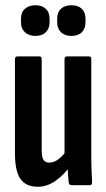

<svg xmlns="http://www.w3.org/2000/svg" viewBox="-20 -706 405 732"><path d="M125 6Q78 6 57.5 -24.5Q37 -55 37 -121V-481Q37 -491 47 -491H130Q139 -491 139 -481V-135Q139 -106 146 -96Q153 -86 168 -86Q186 -86 203.5 -99.5Q221 -113 237 -136L251 -78Q226 -41 193 -17.5Q160 6 125 6ZM252 0Q244 0 242 -10Q240 -28 238.5 -55Q237 -82 236 -98L226 -117V-481Q226 -491 236 -491H319Q328 -491 328 -481V-125Q328 -87 329 -59Q330 -31 331 -13Q332 0 323 0ZM115 -569Q90 -569 75 -583Q60 -597 60 -621V-634Q60 -659 75 -672.5Q90 -686 115 -686Q140 -686 154.5 -672.5Q169 -659 169 -634V-621Q169 -597 154.5 -583Q140 -569 115 -569ZM252 -569Q227 -569 212.5 -583Q198 -597 198 -621V-634Q198 -659 212.5 -672.5Q227 -686 252 -686Q278 -686 292 -672.5Q306 -659 306 -634V-621Q306 -597 292 -583Q278 -569 252 -569Z"/></svg>

Font: Sofia Sans Extra Condensed
Style: Bold
Weight: 700
Designer: Botio Nikoltchev, Ani Petrova
Foundry: lettersoup
Version: Version 4.101